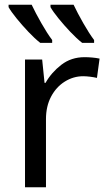

<svg xmlns="http://www.w3.org/2000/svg" viewBox="-20 -786 453 806"><path d="M335 -546Q350 -546 367 -544.5Q384 -543 398 -540L387 -459Q374 -462 358 -464Q342 -466 329 -466Q288 -466 252 -443.5Q216 -421 194.5 -380.5Q173 -340 173 -286V0H85V-536H157L167 -438H171Q196 -482 237.5 -514Q279 -546 335 -546ZM289 -766Q305 -732 329.5 -689Q354 -646 375 -618V-606H325Q302 -624 275 -652.5Q248 -681 225 -709.5Q202 -738 192 -756V-766ZM113 -766Q129 -732 153.5 -689Q178 -646 199 -618V-606H149Q126 -624 99 -652.5Q72 -681 49 -709.5Q26 -738 16 -756V-766Z"/></svg>

Font: Noto Sans
Style: Regular
Weight: 400
Designer: Monotype Design Team
Foundry: Monotype Imaging Inc.
Version: Version 1.902